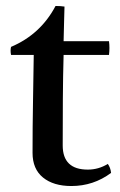

<svg xmlns="http://www.w3.org/2000/svg" viewBox="-20 -611 402 643"><path d="M219 12Q159 12 124 -16.5Q89 -45 89 -99Q89 -187 90.5 -269Q92 -351 93 -427H17Q14 -442 17 -454Q116 -496 166 -591Q174 -591 182 -590.5Q190 -590 196 -589Q195 -563 194.5 -534Q194 -505 193 -473H345Q348 -451 345 -427H193Q191 -357 190.5 -279.5Q190 -202 190 -124Q190 -43 274 -43Q310 -43 341 -62Q350 -50 352 -32Q293 12 219 12Z"/></svg>

Font: Tiro Devanagari Hindi
Style: Regular
Weight: 400
Designer: Devanagari: John Hudson & Fiona Ross. Latin: John Hudson.
Foundry: Tiro Typeworks Ltd.
Version: Version 1.52